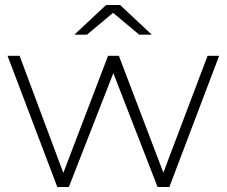

<svg xmlns="http://www.w3.org/2000/svg" viewBox="-20 -744 902 764"><path d="M10 -522H58L232 -56L410 -522H453L630 -57L806 -522H852L654 0H607L431 -453L254 0H208ZM402 -724H458L584 -606H534L430 -693L326 -606H276Z"/></svg>

Font: Goldbeck Next Light
Style: Regular
Weight: 300
Designer: Julieta Ulanovsky
Foundry: Julieta Ulanovsky
Version: Version 7.200